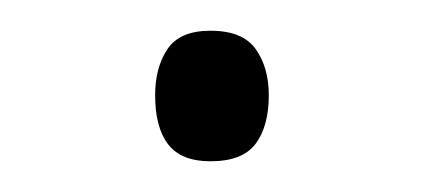

<svg xmlns="http://www.w3.org/2000/svg" viewBox="-20 -95 275 125"><path d="M117 10Q98 10 89.5 -1Q81 -12 81 -33Q81 -51 89 -63Q97 -75 117 -75Q138 -75 146.5 -63Q155 -51 155 -33Q155 -13 146.5 -1.5Q138 10 117 10Z"/></svg>

Font: Noto Sans Syriac ExtraLight
Style: Regular
Weight: 250
Version: Version 3.000